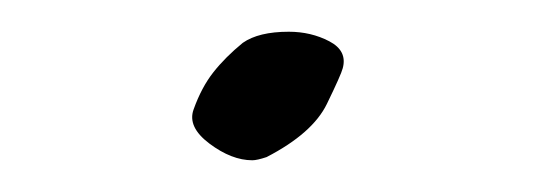

<svg xmlns="http://www.w3.org/2000/svg" viewBox="-20 -224 337 121"><path d="M139 -123Q126 -123 112 -133.5Q98 -144 102 -155Q107 -169 114.5 -178.5Q122 -188 133 -197Q143 -204 162 -204Q176 -204 187.5 -198Q199 -192 196 -181Q195 -177 186 -158.5Q177 -140 148 -125Q142 -123 139 -123Z"/></svg>

Font: Grape Nuts
Style: Regular
Weight: 400
Designer: Robert E. Leuschke
Foundry: Robert E. Leuschke
Version: Version 1.010; ttfautohint (v1.8.3)